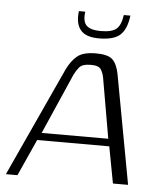

<svg xmlns="http://www.w3.org/2000/svg" viewBox="-60 -653 586 695"><g transform="rotate(5 232.5 -305.5)"><path d="M-13 0 169 -396Q185 -429 206.5 -446.5Q228 -464 274 -464Q318 -464 334.5 -448Q351 -432 358 -396L431 0H376L351 -133H89L29 0ZM103 -160H345L307 -379Q304 -395 296 -408Q288 -421 260 -421Q228 -421 217 -407.5Q206 -394 199 -379ZM279 -519Q231 -519 212 -543Q193 -567 199 -611H222Q217 -574 232.5 -560Q248 -546 283 -546Q324 -546 340.5 -560Q357 -574 362 -611H386Q380 -562 357 -540.5Q334 -519 279 -519Z"/></g></svg>

Font: Genos Thin Light
Style: Italic
Weight: 300
Italic angle: -8°
Version: Version 1.010